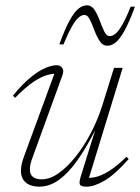

<svg xmlns="http://www.w3.org/2000/svg" viewBox="-20 -690 526 720"><path d="M283.5 -30.5 348 -237.5 355.5 -239.5Q322.5 -170.5 292.8 -122.8Q263 -75 235.2 -45.8Q207.5 -16.5 181.2 -3.2Q155 10 128.5 10Q95 10 76.8 -5.5Q58.5 -21 58.5 -50Q58.5 -61 61.2 -74Q64 -87 70.5 -104.5L188 -424.5L199.5 -413Q183 -415 160.2 -409.5Q137.5 -404 107.2 -384.2Q77 -364.5 36.5 -323L28.5 -331.5Q65.5 -376.5 96.5 -401.2Q127.5 -426 151.8 -435.8Q176 -445.5 193 -445.5Q206 -445.5 213.5 -435.2Q221 -425 213.5 -406L103 -102Q97 -86.5 94.5 -75.2Q92 -64 92 -55.5Q92 -35.5 103.5 -26.5Q115 -17.5 136.5 -17.5Q167 -17.5 199.5 -40.2Q232 -63 263.2 -102Q294.5 -141 320.5 -190.8Q346.5 -240.5 363.5 -294L407.5 -435.5H440L310 -11L298.5 -23.5Q314.5 -21.5 335.8 -25.5Q357 -29.5 386 -46.8Q415 -64 454.5 -102L462.5 -93.5Q410.5 -35 371.8 -12.5Q333 10 305 10Q283 10 279.5 1.8Q276 -6.5 283.5 -30.5ZM486 -665Q465 -607.5 447.2 -575.5Q429.5 -543.5 414 -531Q398.5 -518.5 382.5 -518.5Q365 -518.5 353.8 -536Q342.5 -553.5 334 -576.2Q325.5 -599 317 -616.5Q308.5 -634 296.5 -634Q286.5 -634 275 -624.5Q263.5 -615 249.8 -591Q236 -567 218 -523.5H202.5Q223.5 -581.5 241 -613.2Q258.5 -645 274.2 -657.5Q290 -670 306 -670Q323.5 -670 334.8 -652.5Q346 -635 354.2 -612.2Q362.5 -589.5 371 -572Q379.5 -554.5 391.5 -554.5Q402 -554.5 413.5 -564Q425 -573.5 439 -597.8Q453 -622 470 -665Z"/></svg>

Font: Newsreader 24pt ExtraLight
Style: Italic
Weight: 250
Italic angle: -17°
Designer: Hugues Gentile
Foundry: Production Type
Version: Version 1.003